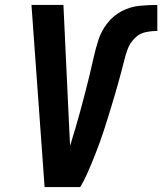

<svg xmlns="http://www.w3.org/2000/svg" viewBox="-20 -755 655 775"><path d="M160 0H304Q317 -22 327.5 -44.5Q338 -67 347.5 -90Q357 -113 366 -136Q375 -159 383.5 -182.5Q392 -206 399.5 -229.5Q407 -253 414.5 -276.5Q422 -300 429 -323.5Q436 -347 443 -370.5Q450 -394 456.5 -417.5Q463 -441 469.5 -464.5Q476 -488 481.5 -511.5Q487 -535 496 -558.5Q505 -582 524 -601Q543 -620 567 -625Q591 -630 615 -630V-735Q579 -735 542.5 -731.5Q506 -728 471.5 -710Q437 -692 413 -661Q389 -630 377.5 -594.5Q366 -559 358 -523Q350 -487 341.5 -451.5Q333 -416 323.5 -380Q314 -344 304.5 -308.5Q295 -273 284.5 -237.5Q274 -202 263 -167Q263 -167 263 -167Q263 -167 263 -166Q262 -186 261 -205.5Q260 -225 259 -245L236 -735H107Z"/></svg>

Font: Iosevka Sparkle
Style: Bold Italic
Weight: 700
Italic angle: -9°
Designer: Belleve Invis
Foundry: Belleve Invis
Version: Version 4.5.0; ttfautohint (v1.8.3)